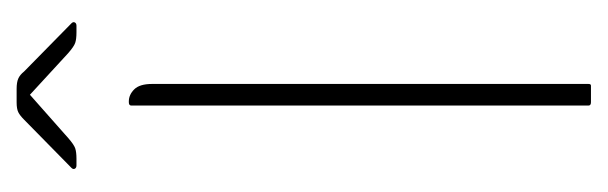

<svg xmlns="http://www.w3.org/2000/svg" viewBox="-270 -461 731 231"><g transform="rotate(-90 95.5 -345.5)"><path d="M97 -675 45 -629Q37 -622 32.5 -620.5Q28 -619 20 -619H12Q9 -619 8 -621Q7 -623 9 -625L67 -682Q72 -687 76 -689Q80 -691 88 -691H104Q112 -691 116.5 -689Q121 -687 125 -682L183 -625Q185 -623 184 -621Q183 -619 180 -619H172Q164 -619 159.5 -620.5Q155 -622 147 -629ZM84 -3V-553Q84 -556 88 -556H89Q97 -556 103.5 -549.5Q110 -543 110 -528V-3Q110 0 108 0H88Q84 0 84 -3Z"/></g></svg>

Font: Zain ExtraLight
Style: Regular
Weight: 200
Designer: Zain,Boutros
Foundry: Mobile Telecommunications Company (Zain), 2024
Version: Version 1.51; ttfautohint (v1.8.4)